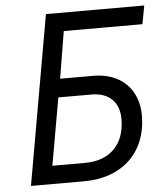

<svg xmlns="http://www.w3.org/2000/svg" viewBox="-51 -746 682 790"><g transform="rotate(-5 290.0 -350.5)"><path d="M45 -1H265C423 -1 525 -98 525 -251C525 -358 454 -430 341 -430H203L235 -624H560L574 -700H168ZM140 -76 189 -354H326C399 -354 440 -312 440 -243C440 -138 378 -76 275 -76Z"/></g></svg>

Font: Fixel Text 20240404
Style: Italic
Weight: 400
Width: 4
Italic angle: -10°
Designer: AlfaBravo + MacPaw
Foundry: Kyrylo Tkachov, Marchela Mozhyna, Serhii Makarenko, Maria Weinstein, Zakhar Kryvoshyya
Version: Version 1.211;Glyphs 3.2 (3225)